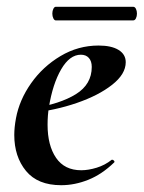

<svg xmlns="http://www.w3.org/2000/svg" viewBox="-20 -533 423 565"><path d="M22 -136Q22 -158 27 -185Q37 -239 71.5 -288Q106 -337 158 -368Q210 -399 270 -399Q308 -399 329 -386Q350 -373 350 -350Q350 -315 310 -283.5Q270 -252 206 -230Q142 -208 73 -201L75 -214Q157 -227 203.5 -256Q250 -285 250 -336Q250 -353 241.5 -362.5Q233 -372 218 -372Q185 -372 160 -329Q135 -286 124 -218Q120 -194 120 -166Q120 -105 145 -68.5Q170 -32 219 -32Q240 -32 264.5 -39.5Q289 -47 309 -63H310Q313 -63 315.5 -60Q318 -57 316 -55Q280 -20 240 -4Q200 12 160 12Q91 12 56.5 -30Q22 -72 22 -136ZM134 -493Q134 -501 137 -507Q140 -513 144 -513H372Q377 -513 380 -507Q383 -501 383 -493Q383 -485 380 -479Q377 -473 372 -473H144Q140 -473 137 -479Q134 -485 134 -493Z"/></svg>

Font: Cormorant Infant
Style: Bold Italic
Weight: 700
Italic angle: -10°
Designer: Christian Thalmann (Catharsis Fonts)
Foundry: Catharsis Fonts
Version: Version 4.000